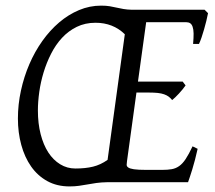

<svg xmlns="http://www.w3.org/2000/svg" viewBox="-20 -650 767 685"><path d="M249 -48.8Q284.7 -48.8 311.8 -55.4Q338.9 -62 363.8 -79.6L425.3 -527.8Q383.3 -568.8 320.8 -568.8Q283.7 -568.8 253.9 -554.2Q224.1 -539.6 201.4 -515.1Q178.7 -490.7 162.4 -458.5Q146 -426.3 135.5 -391.6Q125 -356.9 120.1 -321.8Q115.2 -286.6 115.2 -255.9Q115.2 -209.5 125 -171.4Q134.8 -133.3 152.3 -106.2Q169.9 -79.1 194.6 -64Q219.2 -48.8 249 -48.8ZM685.1 -119.1Q675.8 -77.1 666 -45.7Q656.2 -14.2 650.9 0H363.8Q340.3 0.5 323.5 2.9Q306.6 5.4 291.7 8.1Q276.9 10.7 262 12.9Q247.1 15.1 228 15.1Q183.1 15.1 148.7 -3.9Q114.3 -22.9 91.1 -55.9Q67.9 -88.9 55.9 -133.1Q43.9 -177.2 43.9 -227.1Q43.9 -277.3 54.7 -326.7Q65.4 -376 84.7 -420.9Q104 -465.8 131.1 -503.9Q158.2 -542 191.2 -570.1Q224.1 -598.1 262 -614Q299.8 -629.9 340.8 -629.9Q358.9 -629.9 371.6 -627.7Q384.3 -625.5 396 -622.8Q407.7 -620.1 420.4 -617.9Q433.1 -615.7 450.2 -615.2H710L722.2 -603Q719.7 -590.3 716.1 -575.2Q712.4 -560.1 708 -544.9Q703.6 -529.8 699 -516.1Q694.3 -502.4 689.9 -493.2H668.9Q670.9 -515.6 670.7 -530.5Q670.4 -545.4 667.2 -554.4Q664.1 -563.5 658.4 -567.1Q652.8 -570.8 644 -570.8H501.5L472.2 -358.9H631.8L642.1 -345.2Q637.2 -338.4 631.1 -330.8Q625 -323.2 618.4 -316.2Q611.8 -309.1 605.5 -303Q599.1 -296.9 594.2 -293Q588.4 -300.3 581.8 -305.2Q575.2 -310.1 565.7 -313.5Q556.2 -316.9 543 -318.4Q529.8 -319.8 511.2 -319.8H466.8L433.1 -75.2Q432.1 -67.9 431.9 -62.3Q431.6 -56.6 437.5 -52.5Q443.4 -48.3 458 -46.1Q472.7 -43.9 502 -43.9H558.1Q578.1 -43.9 592.5 -46.4Q606.9 -48.8 619.1 -57.4Q631.3 -65.9 642.3 -82.5Q653.3 -99.1 667 -127.9Z"/></svg>

Font: Gentium Plus Afr
Style: Italic
Weight: 400
Italic angle: -8°
Designer: J. Victor Gaultney, Annie Olsen, Iska Routamaa, Becca Hirsbrunner
Foundry: SIL International
Version: Version 5.000